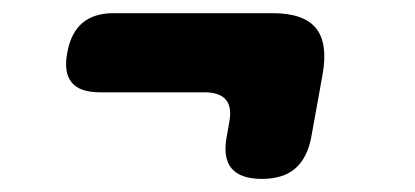

<svg xmlns="http://www.w3.org/2000/svg" viewBox="-20 -437 640 296"><path d="M460 -226.3Q453.9 -193.4 435.2 -177.3Q416.6 -161.2 383.7 -161.2Q350.8 -161.2 337.1 -177.3Q323.4 -193.4 329.5 -226.3L333.3 -247.7Q338 -271.9 328.2 -283.3Q318.5 -294.7 295 -294.7H133.5Q103 -294.7 90.5 -309.9Q77.9 -325.2 83.7 -355.7Q89.1 -386.2 106.9 -401.5Q124.7 -416.7 155.2 -416.7H400.2Q448.2 -416.7 467 -393.7Q485.8 -370.7 477.4 -322.7Z"/></svg>

Font: Maple Mono
Style: Italic
Weight: 400
Italic angle: -10°
Monospace: yes
Designer: subframe7536
Version: Version 7.300